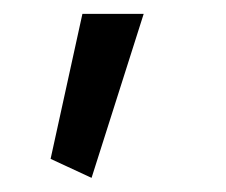

<svg xmlns="http://www.w3.org/2000/svg" viewBox="-20 -155 326 277"><path d="M98.9 -135 53 74.2 112.1 101.6 187.3 -135Z"/></svg>

Font: Estedad-FD-VF Thin
Style: Regular
Weight: 100
Designer: Amin Abedi
Version: Version 5.0